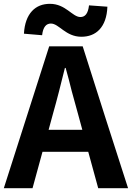

<svg xmlns="http://www.w3.org/2000/svg" viewBox="-24 -983 689 1003"><path d="M143 -925C119 -899 104 -860 101 -807L196 -799C201 -843 218 -860 242 -860C284 -860 319 -791 401 -791C439 -791 472 -803 496 -829C520 -855 535 -894 537 -948L441 -955C436 -911 420 -894 396 -894C354 -894 319 -963 237 -963C199 -963 167 -951 143 -925ZM526 -370 408 -741H233L-4 0H146L198 -190H317H437L489 0H645ZM351 -506C362 -465 373 -425 384 -386L406 -305H318H230L252 -386C274 -463 295 -547 315 -628H319C330 -589 341 -547 351 -506Z"/></svg>

Font: GenSekiGothic2 TW B
Style: Regular
Weight: 700
Version: Version 2.100;PS 2.1;hotconv 16.6.51;makeotf.lib2.5.65220 DE